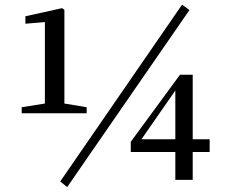

<svg xmlns="http://www.w3.org/2000/svg" viewBox="-20 -757 995 808"><path d="M344.7 -280.3H71.3V-305.7L168.9 -321.3V-664.1L86.9 -657.2V-688.5L241.2 -722.7L251 -715.8V-321.3L344.7 -305.7ZM746.1 -737.3 777.3 -714.8 262.7 30.3 233.4 6.8ZM575.2 -170.9H717.8V-376ZM862.3 -170.9V-117.2H791V0H717.8V-117.2H530.3V-160.2L737.3 -442.4H791V-170.9Z"/></svg>

Font: GenYoMin JP SemiBold
Style: Regular
Weight: 600
Version: Version 1.001;PS 1;hotconv 16.6.51;makeotf.lib2.5.65220 DEVE